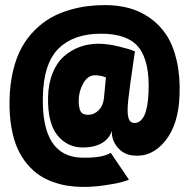

<svg xmlns="http://www.w3.org/2000/svg" viewBox="-20 -726 750 755"><path d="M301.5 9Q272.5 8.5 245.2 4.2Q218 0 188.5 -10.5Q159 -21 134.2 -37.5Q109.5 -54 87 -80.8Q64.5 -107.5 49 -141.8Q33.5 -176 25 -224.2Q16.5 -272.5 17.5 -330Q18.5 -394.5 31.5 -448.2Q44.5 -502 65.8 -540Q87 -578 117 -607.8Q147 -637.5 179.2 -655.8Q211.5 -674 249.2 -685.5Q287 -697 321.8 -701.5Q356.5 -706 393 -706Q443.5 -706 487.2 -694.2Q531 -682.5 569.5 -655.5Q608 -628.5 634.5 -588.2Q661 -548 675 -487.2Q689 -426.5 686 -351Q682 -236 629.2 -171.2Q576.5 -106.5 503.5 -114.5Q466 -118 442 -146.8Q418 -175.5 420 -211.5Q409 -179 379.2 -162.5Q349.5 -146 307 -146Q244.5 -146 205.8 -194Q167 -242 169 -343.5Q170 -397 186.8 -438.5Q203.5 -480 231.8 -504.8Q260 -529.5 295 -542Q330 -554.5 370.5 -554Q404 -553.5 446.2 -543.5Q488.5 -533.5 510.5 -524Q489 -377.5 484.5 -335Q479 -285 484.8 -263.8Q490.5 -242.5 508 -242.5Q559 -242.5 564 -361Q569.5 -482 526.8 -537.8Q484 -593.5 377 -593.5Q269.5 -593.5 210.2 -535Q151 -476.5 148.5 -344.5Q143.5 -110 301.5 -106Q381.5 -104 415.5 -125L487 -19.5Q480.5 -16 456.5 -9.5Q432.5 -3 388.2 3.2Q344 9.5 301.5 9ZM326.5 -274.5Q350 -274.5 368 -292.5Q386 -310.5 389 -342.5Q392.5 -373.5 396.5 -421.5Q374.5 -430.5 352 -430Q325 -429.5 307.2 -398Q289.5 -366.5 289.5 -330.5Q289.5 -301.5 297 -288Q304.5 -274.5 326.5 -274.5Z"/></svg>

Font: League Mono ExtraBold
Style: Regular
Weight: 800
Width: 6
Designer: Tyler Finck
Foundry: The League of Moveable Type / Tyler Finck
Version: Version 2.210